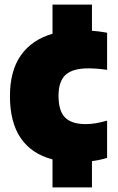

<svg xmlns="http://www.w3.org/2000/svg" viewBox="-20 -690 508 830"><path d="M233 -276Q233 -210 261.5 -181.8Q290 -153.5 350.5 -153.5Q371.5 -153.5 393 -157Q414.5 -160.5 443 -168.5V-7.5Q410.5 2.5 377.5 6.5V120H207V-1Q116.5 -24.5 69.8 -92.8Q23 -161 23 -274Q23 -384 70.5 -451.2Q118 -518.5 207 -544V-670H377.5V-557Q409 -555 443 -548.5V-388Q399 -394.5 362 -394.5Q294 -394.5 263.5 -366.5Q233 -338.5 233 -276Z"/></svg>

Font: Encode Sans SemiCondensed Black
Style: Regular
Weight: 900
Width: 4
Designer: Multiple Designers
Foundry: Impallari Type
Version: Version 2.000